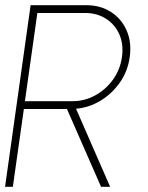

<svg xmlns="http://www.w3.org/2000/svg" viewBox="-30 -720 570 740"><path d="M-10.5 0 88 -700H302Q357 -700 397.8 -673.8Q438.5 -647.5 458.2 -602.2Q478 -557 470 -500Q462.5 -445.5 432 -402Q401.5 -358.5 357.2 -331.8Q313 -305 263 -301L394.5 0H359.5L228 -300H62L19.5 0ZM66 -330H250Q295.5 -330 336.2 -352Q377 -374 405 -412.5Q433 -451 440 -500Q447 -549 430 -587.5Q413 -626 378.2 -648Q343.5 -670 298 -670H114Z"/></svg>

Font: Urbanist Thin
Style: Italic
Weight: 100
Italic angle: -8°
Designer: Corey Hu
Foundry: Corey Hu
Version: Version 1.321; ttfautohint (v1.8.4.7-5d5b)